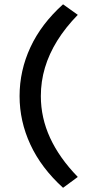

<svg xmlns="http://www.w3.org/2000/svg" viewBox="-20 -774 420 912"><path d="M279.5 -753.5 349.5 -703.5Q291 -643.5 252 -580.8Q213 -518 193.5 -452.5Q174 -387 174 -317.5Q174 -214.5 218 -119Q262 -23.5 349.5 66.5L279.5 118Q176 24 124.5 -87Q73 -198 73 -317.5Q73 -438.5 124.5 -549.5Q176 -660.5 279.5 -753.5Z"/></svg>

Font: Betinya Sans Medium
Style: Regular
Weight: 500
Designer: Jonathan Pinhorn
Version: Version 2.001;December 9, 2019;FontCreator 12.0.0.2547 64-bi